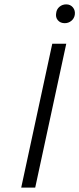

<svg xmlns="http://www.w3.org/2000/svg" viewBox="-20 -858 363 878"><path d="M276 -752Q256 -752 244.5 -765.5Q233 -779 237 -799Q239 -816 252 -827Q265 -838 283 -838Q302 -838 313.5 -824Q325 -810 322 -790Q319 -773 306 -762.5Q293 -752 276 -752ZM77 0 219 -658H283L141 0Z"/></svg>

Font: EauTestInfant Semilight
Style: Italic
Weight: 300
Italic angle: -12°
Designer: Christian Thalmann (Catharsis Fonts)
Version: Version 0.001;PS 000.001;hotconv 1.0.88;makeotf.lib2.5.64775